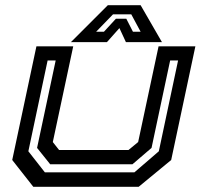

<svg xmlns="http://www.w3.org/2000/svg" viewBox="-20 -718 776 738"><path d="M108 0 27 -103 120 -540H261.5L183 -172L207 -141.5H474L511 -172L589.5 -540H731L638 -103L513 0ZM152.5 -55.5H496.5L590.5 -136.5L664.5 -485.5H634L562.5 -149.5L489 -86.5H173L122.5 -149.5L194 -485.5H163L89 -136.5ZM394.5 -698H520.5L602.5 -556H464L439 -610L391 -556H252.5ZM414.5 -663 349.5 -596H379.5L425.5 -646H465.5L491 -596H520.5L484.5 -663Z"/></svg>

Font: Tourney Expanded SemiBold
Style: Italic
Weight: 600
Width: 7
Italic angle: -12°
Designer: Tyler Finck
Foundry: Etcetera Type Co
Version: Version 1.010; ttfautohint (v1.8.3)